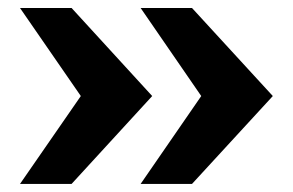

<svg xmlns="http://www.w3.org/2000/svg" viewBox="-20 -516 729 478"><path d="M158.2 -496.1 358.9 -276.9 158.2 -58.1H29.8L181.2 -276.9L29.8 -496.1ZM458 -496.1 659.2 -276.9 458 -58.1H330.1L481 -276.9L330.1 -496.1Z"/></svg>

Font: Sporting Grotesque
Style: Bold
Weight: 700
Designer: Lucas LE BIHAN
Foundry: Lucas LE BIHAN
Version: Version 2.002;PS 2.2;hotconv 1.0.88;makeotf.lib2.5.647800